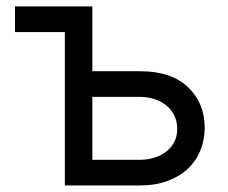

<svg xmlns="http://www.w3.org/2000/svg" viewBox="-20 -565 695 585"><path d="M25.6 -467.3V-545.5H261.4V-348H406.2Q502.1 -348 552.9 -299.4Q603.7 -250.7 603.7 -176.1Q603.7 -139.6 590.9 -107.4Q578.1 -75.3 553.1 -51.5Q528.1 -27.7 491.1 -13.8Q454.2 0 406.2 0H177.6V-467.3ZM261.4 -269.9V-78.1H406.2Q427.6 -78.1 448 -84Q468.4 -89.8 484.4 -101.6Q500.4 -113.3 510.1 -130.9Q519.9 -148.4 519.9 -171.9Q519.9 -196 510.5 -214.3Q501.1 -232.6 485.3 -244.9Q469.5 -257.1 448.9 -263.5Q428.3 -269.9 406.2 -269.9Z"/></svg>

Font: Inter P
Style: Regular
Weight: 400
Designer: Rasmus Andersson
Foundry: rsms
Version: Version 3.018;git-588b23468